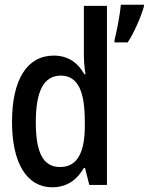

<svg xmlns="http://www.w3.org/2000/svg" viewBox="-20 -785 631 815"><path d="M466 -615V-605H522C550 -647 580 -717 591 -758V-765H493C490 -726 475 -648 466 -615ZM202 10C265 10 308 -23 336 -72H341L359 0H434V-760H336V-557C336 -528 338 -499 343 -470H338C312 -516 272 -549 208 -549C95 -549 31 -447 31 -268C31 -92 94 10 202 10ZM235 -76C163 -76 132 -137 132 -266C132 -395 164 -464 238 -464C315 -464 340 -389 340 -269V-250C340 -143 311 -76 235 -76Z"/></svg>

Font: Noto Sans Mono Condensed Medium
Style: Regular
Weight: 500
Width: 3
Designer: Monotype Design Team
Foundry: Monotype Imaging Inc.
Version: Version 2.014